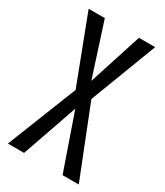

<svg xmlns="http://www.w3.org/2000/svg" viewBox="-160 -691 655 760"><g transform="rotate(30 167.0 -311.0)"><path d="M203 -318 329 0H255L167 -253L79 0H5L131 -318L15 -622H89L167 -380L245 -622H319Z"/></g></svg>

Font: Teko Variable Light
Style: Regular
Weight: 300
Designer: Manushi Parikh, Jonny Pinhorn
Foundry: Indian Type Foundry
Version: Version 3.000